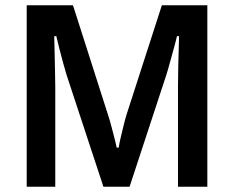

<svg xmlns="http://www.w3.org/2000/svg" viewBox="-20 -706 886 726"><path d="M81 0V-686H256L389 -270Q395 -252 401 -229Q407 -206 412.5 -185Q418 -164 421 -148H429Q431 -163 436 -184Q441 -205 446.5 -228Q452 -251 458 -271L592 -686H764V0H653V-376Q653 -414 654 -455Q655 -496 656 -528Q657 -560 657 -569H649Q647 -558 639.5 -531.5Q632 -505 624 -475Q616 -445 609 -423L470 0H371L232 -422Q226 -441 219 -467Q212 -493 205 -520Q198 -547 193 -569H185Q186 -545 186.5 -510Q187 -475 188 -439.5Q189 -404 189 -376V0Z"/></svg>

Font: Archivo SemiBold Medium
Style: Regular
Weight: 500
Version: Version 2.001